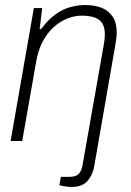

<svg xmlns="http://www.w3.org/2000/svg" viewBox="-20 -558 518 760"><path d="M264 182Q256 182 246.5 181Q237 180 229 178.5Q221 177 215 175L221 142H256Q280 142 291.5 130.5Q303 119 307 94L391 -382Q393 -393 394 -403Q395 -413 395 -422Q395 -451 384 -467Q373 -483 352 -489.5Q331 -496 303 -496Q276 -496 247.5 -485Q219 -474 193.5 -451.5Q168 -429 149.5 -394.5Q131 -360 123 -313L68 0H22L114 -526H147L137 -443H143Q171 -481 200 -501.5Q229 -522 258.5 -530Q288 -538 318 -538Q355 -538 382.5 -527Q410 -516 426 -492Q442 -468 442 -429Q442 -419 440.5 -407.5Q439 -396 437 -383L354 94Q351 114 344 130Q337 146 326.5 158Q316 170 300.5 176Q285 182 264 182Z"/></svg>

Font: Archivo SemiCondensed Thin
Style: Italic
Weight: 250
Width: 4
Italic angle: -10°
Designer: Hector Gatti
Foundry: Omnibus-Type
Version: Version 2.001